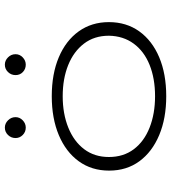

<svg xmlns="http://www.w3.org/2000/svg" viewBox="23 -719 704 790"><g transform="rotate(-90 375.0 -324.0)"><path d="M374 8Q283 8 214 -21Q145 -50 106.5 -102.5Q68 -155 68 -227Q68 -299 106.5 -352Q145 -405 214 -434Q283 -463 374 -463Q466 -463 534.5 -434Q603 -405 641 -352Q679 -299 679 -228Q679 -156 641 -103Q603 -50 534.5 -21Q466 8 374 8ZM374 -38Q447 -38 503 -60.5Q559 -83 590.5 -126Q622 -169 623 -228Q623 -288 590.5 -330.5Q558 -373 502 -395.5Q446 -418 374 -418Q302 -418 245 -395Q188 -372 156 -329.5Q124 -287 124 -228Q124 -168 156 -125.5Q188 -83 245 -60.5Q302 -38 374 -38ZM245 -570Q227 -570 214.5 -582.5Q202 -595 202 -612Q202 -630 214.5 -643Q227 -656 245 -656Q262 -656 275 -643Q288 -630 288 -612Q288 -595 275 -582.5Q262 -570 245 -570ZM504 -570Q486 -570 473.5 -582Q461 -594 461 -612Q461 -630 473.5 -643Q486 -656 504 -656Q521 -656 534 -643Q547 -630 547 -612Q547 -595 534 -582.5Q521 -570 504 -570Z"/></g></svg>

Font: Inconsolata ExtraExpanded Light
Style: Regular
Weight: 300
Width: 8
Monospace: yes
Designer: Raph Levien, Cyreal, Brenton Simpson
Foundry: Raph Levien, Cyreal, Google
Version: Version 3.001; ttfautohint (v1.8.2.53-6de2)